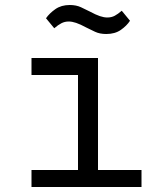

<svg xmlns="http://www.w3.org/2000/svg" viewBox="-20 -748 640 768"><path d="M106 -68H292V-448H106V-516H372V-68H546V0H106ZM405 -612Q379 -612 360 -621Q341 -630 325 -638Q301 -651 284.5 -656.5Q268 -662 255 -662Q239 -662 225.5 -655Q212 -648 197 -635L164 -675Q178 -695 201.5 -711.5Q225 -728 259 -728Q285 -728 304 -719Q323 -710 339 -702Q363 -689 379.5 -683.5Q396 -678 409 -678Q426 -678 439 -685Q452 -692 467 -705L500 -665Q487 -645 463.5 -628.5Q440 -612 405 -612Z"/></svg>

Font: Lilex
Style: Regular
Weight: 400
Monospace: yes
Designer: Mike Abbink, Paul van der Laan, Pieter van Rosmalen, Mikhael Khrustik
Foundry: Mikhael Khrustik
Version: Version 2.510